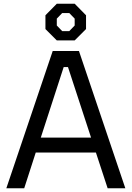

<svg xmlns="http://www.w3.org/2000/svg" viewBox="-20 -1011 707 1031"><path d="M285 -794 224 -855V-929L285 -991H381L442 -929V-855L381 -794ZM314 -844H352L381 -874V-911L352 -941H314L285 -911V-874ZM14 0 263 -737H404L653 0H558L495 -192H172L110 0ZM199 -272H469L345 -651H322Z"/></svg>

Font: Tomorrow
Style: Regular
Weight: 400
Designer: Tony de Marco, Monica Rizzolli
Foundry: Just in Type
Version: Version 2.002